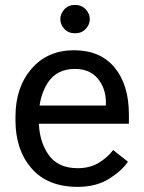

<svg xmlns="http://www.w3.org/2000/svg" viewBox="-20 -728 571 763"><path d="M41.5 -249V-264.6Q41.5 -380.9 105.2 -454.6Q168.9 -528.3 273.9 -528.3Q378.9 -528.3 435.5 -459.5Q492.2 -390.6 492.2 -273.4V-236.3H97.2V-308.6H400.9V-320.3Q400.9 -376 369.1 -415Q337.4 -454.1 277.8 -454.1Q205.6 -454.1 169.9 -399.2Q134.3 -344.2 134.3 -264.6V-249Q134.3 -169.4 171.9 -114.5Q209.5 -59.6 288.6 -59.6Q337.4 -59.6 372.6 -81.1Q407.7 -102.5 429.7 -131.8L488.3 -85.4Q463.9 -48.8 412.8 -17.1Q361.8 14.6 288.6 14.6Q168.9 14.6 105.2 -59.1Q41.5 -132.8 41.5 -249ZM219.7 -651.9Q219.7 -673.3 235.8 -690.9Q252 -708.5 278.3 -708.5Q304.2 -708.5 320.6 -690.9Q336.9 -673.3 336.9 -651.9Q336.9 -630.4 320.6 -613Q304.2 -595.7 278.3 -595.7Q252 -595.7 235.8 -613Q219.7 -630.4 219.7 -651.9Z"/></svg>

Font: RobotoFlex
Style: Regular
Weight: 400
Designer: Berlow after Robertson
Foundry: Google
Version: Version 2.136